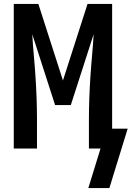

<svg xmlns="http://www.w3.org/2000/svg" viewBox="-20 -755 669 976"><path d="M536 201H429L491 0H432V-147Q432 -201 434 -255.5Q436 -310 439.5 -364.5Q443 -419 448 -473Q453 -527 456 -581L340 -221H260L144 -581Q147 -527 152 -473Q157 -419 160.5 -364.5Q164 -310 166 -255.5Q168 -201 168 -147V0H50V-735H175L300 -346L425 -735H550V-101H629Z"/></svg>

Font: Iosevka SS04 Extended
Style: Bold
Weight: 700
Width: 7
Monospace: yes
Designer: Belleve Invis
Foundry: Belleve Invis
Version: Version 19.0.0; ttfautohint (v1.8.4)